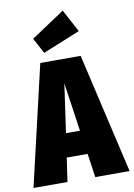

<svg xmlns="http://www.w3.org/2000/svg" viewBox="-123 -1032 763 1096"><g transform="rotate(-10 258.5 -484.0)"><path d="M338 0 318 -138H197L177 0H-20L142 -696H376L537 0ZM217 -276H298L257 -557ZM320 -968 390 -837 174 -749 126 -839Z"/></g></svg>

Font: Fira Sans Extra Condensed Black
Style: Regular
Weight: 900
Width: 1
Designer: Carrois Corporate & Edenspiekermann AG
Foundry: Carrois Corporate GbR & Edenspiekermann AG
Version: Version 4.203